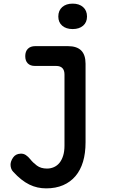

<svg xmlns="http://www.w3.org/2000/svg" viewBox="-20 -784 640 1057"><path d="M335 -374Q335 -397 323.5 -409Q312 -421 289 -421H172Q147 -421 133 -435Q119 -449 119 -475Q119 -501 133.5 -515.5Q148 -530 174 -530H354Q403 -530 427 -506Q451 -482 451 -433V-1Q451 60 437 106.5Q423 153 395.5 185.5Q368 218 327.5 235.5Q287 253 234 253Q210 253 187 248Q164 243 141.5 232Q119 221 97 203.5Q75 186 53 162Q45 154 41.5 143.5Q38 133 38 123Q38 104 52 83.5Q66 63 93 62Q109 61 122 69.5Q135 78 147 93Q161 111 183 127.5Q205 144 239 144Q259 144 277 136Q295 128 307.5 112.5Q320 97 327.5 73.5Q335 50 335 18ZM380 -624Q344 -624 322.5 -642.5Q301 -661 301 -693Q301 -726 322.5 -745Q344 -764 380 -764Q416 -764 437.5 -745Q459 -726 459 -693Q459 -661 437.5 -642.5Q416 -624 380 -624Z"/></svg>

Font: Maple Mono SemiBold
Style: Regular
Weight: 600
Monospace: yes
Designer: subframe7536
Version: Version 7.000